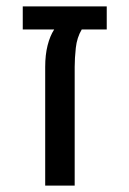

<svg xmlns="http://www.w3.org/2000/svg" viewBox="-20 -579 404 599"><path d="M121 0V-370Q121 -408 128.5 -437.5Q136 -467 149 -487H51V-559H313V-487H235Q220 -462 216.5 -429.5Q213 -397 213 -370V0Z"/></svg>

Font: Assistant ExtraLight Medium
Style: Regular
Weight: 500
Version: Version 3.000